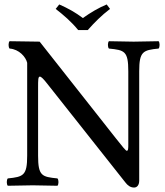

<svg xmlns="http://www.w3.org/2000/svg" viewBox="-20 -832 739 862"><path d="M556 -512V-185C556 -166 556 -155 549 -155C545 -155 530 -173 501 -210L158 -645L23 -647C17 -641 17 -620 23 -614C66 -611 96 -576 102 -550V-133C102 -44 85 -38 15 -31C9 -25 9 -4 15 2C58 1 103 0 127 0C150 0 196 1 238 2C244 -4 244 -25 238 -31C168 -38 151 -42 151 -133V-439C151 -473 151 -488 159 -488C165 -488 176 -477 193 -455L542 -14C553 1 566 10 582 10C596 10 605 -2 605 -21V-512C605 -601 622 -607 692 -614C698 -620 698 -641 692 -647C651 -646 604 -645 580 -645C559 -645 513 -646 469 -647C463 -641 463 -620 469 -614C539 -607 556 -603 556 -512ZM331 -697H374C404 -731 436 -763 474 -792L459 -812C421 -796 389 -777 352 -751C319 -776 285 -795 246 -812L230 -792C266 -764 301 -734 331 -697Z"/></svg>

Font: Libertinus Serif
Style: Regular
Weight: 400
Designer: Philipp H. Poll, Khaled Hosny
Foundry: Caleb Maclennan
Version: Version 7.050;RELEASE